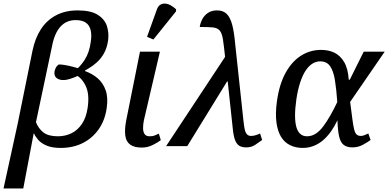

<svg xmlns="http://www.w3.org/2000/svg" viewBox="-60 -829 2202 1089"><path d="M-40 240 40 -126 124 -540Q139 -613 172.5 -664Q206 -715 258.5 -742.5Q311 -770 380 -770Q455 -770 494.5 -745Q534 -720 546.5 -681Q559 -642 553 -599Q547 -558 530 -527Q513 -496 486 -472.5Q459 -449 422 -429V-426Q464 -411 494.5 -384.5Q525 -358 539.5 -316.5Q554 -275 545 -215Q535 -146 499.5 -95.5Q464 -45 409 -17.5Q354 10 284 10Q236 10 205 -3Q174 -16 157 -35.5Q140 -55 133 -72H131L72 240ZM268 -56Q310 -56 345 -73Q380 -90 404.5 -126Q429 -162 437 -217Q449 -296 425 -344Q401 -392 362 -408L360 -424Q394 -449 420.5 -490Q447 -531 455 -593Q461 -631 454 -659Q447 -687 426 -701Q405 -715 369 -715Q317 -715 283.5 -678.5Q250 -642 236 -571L144 -136Q158 -100 186 -78Q214 -56 268 -56ZM303 -375Q277 -374 261.5 -386Q246 -398 249 -422Q250 -430 255 -441.5Q260 -453 272 -463Q286 -464 309 -460Q332 -456 358.5 -449Q385 -442 407 -433L404 -412Q397 -406 377.5 -397Q358 -388 337 -381.5Q316 -375 303 -375Z M744 8Q701 8 678 -9Q655 -26 650.5 -61Q646 -96 656 -147L734 -536H847L756 -146Q751 -121 751.5 -100.5Q752 -80 760.5 -68Q769 -56 788 -56Q805 -56 816 -60Q827 -64 841 -71L852 -34Q835 -21 806 -6.5Q777 8 744 8ZM810 -605 774 -620 830 -776Q837 -795 850 -802.5Q863 -810 878.5 -808.5Q894 -807 909.5 -798Q925 -789 939 -776L938 -764Z M1337 7Q1311 7 1296 -3Q1281 -13 1272.5 -36.5Q1264 -60 1260 -102L1217 -503Q1210 -570 1204.5 -605.5Q1199 -641 1186 -656Q1173 -671 1147 -673.5Q1121 -676 1073 -676Q1076 -698 1087 -719.5Q1098 -741 1119 -755.5Q1140 -770 1171 -770Q1206 -770 1226 -750Q1246 -730 1257 -688.5Q1268 -647 1274 -579L1321 -143Q1324 -114 1328 -95.5Q1332 -77 1340.5 -67.5Q1349 -58 1364 -58Q1376 -58 1389.5 -62Q1403 -66 1415 -72L1427 -35Q1409 -22 1387.5 -7.5Q1366 7 1337 7ZM882 0 1229 -525 1236 -367H1228L1002 0Z M1657 10Q1618 10 1586.5 -5Q1555 -20 1535 -51.5Q1515 -83 1508 -134Q1501 -185 1511 -257Q1525 -354 1561 -418Q1597 -482 1648.5 -514Q1700 -546 1761 -546Q1804 -546 1837 -530Q1870 -514 1892 -477Q1914 -440 1918 -377H1924L2003 -536H2122L1926 -251Q1934 -189 1939 -150.5Q1944 -112 1949.5 -92Q1955 -72 1964 -65Q1973 -58 1987 -58Q1997 -58 2007.5 -62.5Q2018 -67 2029 -72L2042 -35Q2026 -23 1998.5 -8Q1971 7 1939 7Q1907 7 1889 -7.5Q1871 -22 1863.5 -55Q1856 -88 1854 -145H1853Q1838 -113 1818 -84.5Q1798 -56 1774 -35Q1750 -14 1720.5 -2Q1691 10 1657 10ZM1681 -56Q1708 -56 1731 -71Q1754 -86 1774 -113Q1794 -140 1814 -175Q1834 -210 1853 -250Q1848 -324 1839.5 -375.5Q1831 -427 1812 -454Q1793 -481 1756 -481Q1733 -481 1712 -468Q1691 -455 1673.5 -428.5Q1656 -402 1642.5 -361Q1629 -320 1621 -266Q1613 -210 1613.5 -170Q1614 -130 1622 -105Q1630 -80 1645 -68Q1660 -56 1681 -56Z"/></svg>

Font: ET Text
Style: Italic
Weight: 470
Italic angle: -12°
Designer: Monotype Design Team
Foundry: Monotype Imaging Inc.
Version: Version 2.009